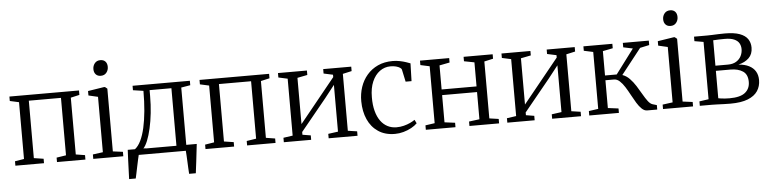

<svg xmlns="http://www.w3.org/2000/svg" viewBox="-51 -1032 5959 1487"><g transform="rotate(-5 2928.0 -288.5)"><path d="M32 0V-34.5L103 -46V-487.5L32.5 -503V-537.5H573.5V-503L505.5 -487.5V-46L576.5 -34.5V0H355.5V-34.5L429.5 -46V-492.5H179.5V-46L254.5 -34.5V0Z M637.5 0V-34.5L716 -45V-475.5L643 -492.5V-527L767 -546.5H776L793.5 -532.5V-44.5L871 -34.5V0ZM751.5 -636Q727.5 -636 713.2 -651.2Q699 -666.5 699 -692.5Q699 -718.5 714.8 -737.8Q730.5 -757 758 -757H759Q783.5 -757 797.5 -742Q811.5 -727 811.5 -700.5Q811.5 -674.5 795.8 -655.2Q780 -636 752.5 -636Z M950.5 0V-43.5L964.5 -45.5Q991 -65.5 1011 -106.2Q1031 -147 1044 -204.8Q1057 -262.5 1063.8 -335Q1070.5 -407.5 1070.5 -491L990 -503V-537.5H1435.5V-503L1364.5 -491V0ZM1030 -45H1288V-492.5H1118.5V-447Q1118.5 -379 1111.5 -314.8Q1104.5 -250.5 1092.2 -196.5Q1080 -142.5 1064 -103Q1048 -63.5 1030 -45ZM900.5 180Q902 143 903.2 105.5Q904.5 68 906 29.8Q907.5 -8.5 909.5 -46.5H1049.5L992.5 -6.5Q988 11 982.5 36.2Q977 61.5 971.2 89.2Q965.5 117 960.5 141Q955.5 165 952 180ZM1367 180Q1365.5 157 1364.2 133.2Q1363 109.5 1362 86Q1361 62.5 1359.8 40.5Q1358.5 18.5 1357 -0.5L1313.5 -45.5H1446Q1443.5 -23.5 1440.8 -1Q1438 21.5 1435.5 44.5Q1433 67.5 1430.2 90.2Q1427.5 113 1424.5 135.5Q1421.5 158 1419 180Z M1510 0V-34.5L1581 -46V-487.5L1510.5 -503V-537.5H2051.5V-503L1983.5 -487.5V-46L2054.5 -34.5V0H1833.5V-34.5L1907.5 -46V-492.5H1657.5V-46L1732.5 -34.5V0Z M2119 0V-34.5L2191.5 -45V-487.5L2120.5 -503V-537.5H2345.5V-503L2267.5 -487.5V-128L2338.5 -215.5L2544 -469V-487.5L2472 -503V-537.5H2690V-503L2620.5 -487.5V-45L2692 -34.5V0H2467.5V-34.5L2544 -45V-408.5L2467.5 -311L2267.5 -66.5V-45L2331.5 -34.5V0Z M2983 11Q2906 11 2852.8 -24.8Q2799.5 -60.5 2772 -122.5Q2744.5 -184.5 2744 -263Q2743.5 -321.5 2761 -373.8Q2778.5 -426 2813 -466.2Q2847.5 -506.5 2897.8 -529.8Q2948 -553 3013.5 -553Q3041.5 -553 3068.5 -547.5Q3095.5 -542 3116.8 -534.8Q3138 -527.5 3149.5 -523L3145.5 -385H3099.5L3079 -481Q3077.5 -488 3066.2 -495.5Q3055 -503 3036.5 -508.2Q3018 -513.5 2993 -513.5Q2946.5 -513.5 2909.2 -486.2Q2872 -459 2850.2 -408.5Q2828.5 -358 2828.5 -287.5Q2828 -226.5 2840.5 -180Q2853 -133.5 2875.8 -102.2Q2898.5 -71 2930 -55Q2961.5 -39 2999 -39Q3028.5 -39 3056 -46Q3083.5 -53 3105.8 -63.5Q3128 -74 3142.5 -84.5L3156.5 -56.5Q3139 -38.5 3110.8 -23Q3082.5 -7.5 3049.2 1.8Q3016 11 2983 11Z M3223 0V-34.5L3295.5 -45V-487.5L3224.5 -503V-537.5H3451.5V-503L3372 -487.5V-300.5H3643.5V-487.5L3563.5 -503V-537.5H3789.5V-503L3720.5 -487.5V-45L3792.5 -34.5V0H3562V-34.5L3643.5 -45V-256.5H3372V-45L3453.5 -34.5V0Z M3856.5 0V-34.5L3929 -45V-487.5L3858 -503V-537.5H4083V-503L4005 -487.5V-128L4076 -215.5L4281.5 -469V-487.5L4209.5 -503V-537.5H4427.5V-503L4358 -487.5V-45L4429.5 -34.5V0H4205V-34.5L4281.5 -45V-408.5L4205 -311L4005 -66.5V-45L4069 -34.5V0Z M4493.5 0V-34.5L4567 -45V-487.5L4495 -503V-537.5H4720V-503L4642 -487.5V-298H4733L4875 -487.5L4801.5 -503V-537.5H5003.5V-503L4931.5 -487.5L4776 -290Q4807 -279.5 4832.2 -253.5Q4857.5 -227.5 4878.5 -194.2Q4899.5 -161 4918 -128.5Q4936.5 -96 4954 -72.8Q4971.5 -49.5 4990 -44L5022 -34.5V0H4944Q4922 0 4902.2 -18.8Q4882.5 -37.5 4864.2 -67.5Q4846 -97.5 4828.2 -130.8Q4810.5 -164 4791.8 -193.8Q4773 -223.5 4752.5 -242.2Q4732 -261 4709 -261H4642V-45L4724 -34.5V0Z M5067 0V-34.5L5145.5 -45V-475.5L5072.5 -492.5V-527L5196.5 -546.5H5205.5L5223 -532.5V-44.5L5300.5 -34.5V0ZM5181 -636Q5157 -636 5142.8 -651.2Q5128.5 -666.5 5128.5 -692.5Q5128.5 -718.5 5144.2 -737.8Q5160 -757 5187.5 -757H5188.5Q5213 -757 5227 -742Q5241 -727 5241 -700.5Q5241 -674.5 5225.2 -655.2Q5209.5 -636 5182 -636Z M5590.5 4Q5568.5 4 5540.5 3Q5512.5 2 5487.2 1Q5462 0 5447.5 0H5353V-34.5L5425 -45V-490.5L5355 -502.5V-537.5H5456.5Q5472.5 -537.5 5495.5 -538.5Q5518.5 -539.5 5544.2 -540.5Q5570 -541.5 5594.5 -541.5Q5666.5 -541.5 5709.5 -525.8Q5752.5 -510 5772 -481.5Q5791.5 -453 5791.5 -414.5Q5791.5 -364 5760.8 -334Q5730 -304 5679 -292Q5727 -288.5 5760.2 -271.8Q5793.5 -255 5810.5 -226.5Q5827.5 -198 5827.5 -159Q5827.5 -111 5803.2 -74.2Q5779 -37.5 5727 -16.8Q5675 4 5590.5 4ZM5587 -38Q5671.5 -38 5709.2 -68.5Q5747 -99 5747 -152Q5747 -210 5710 -234.5Q5673 -259 5614 -259H5500.5V-46Q5509 -44 5523 -42.2Q5537 -40.5 5553.5 -39.2Q5570 -38 5587 -38ZM5500.5 -299H5597Q5636.5 -299 5662.2 -314.8Q5688 -330.5 5700.8 -355.8Q5713.5 -381 5713.5 -409.5Q5713.5 -435 5702 -455.2Q5690.5 -475.5 5663.5 -487.5Q5636.5 -499.5 5590.5 -499.5Q5567 -499.5 5543.8 -498.8Q5520.5 -498 5500.5 -496.5Z"/></g></svg>

Font: Merriweather 60pt Light
Style: Regular
Weight: 300
Version: Version 2.100